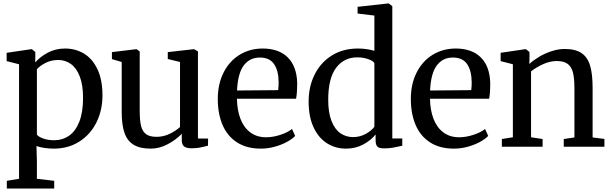

<svg xmlns="http://www.w3.org/2000/svg" viewBox="-20 -839 3494 1098"><path d="M287 11Q261 11 233 6.8Q205 2.5 188.5 -4L191 80.5V183.5L290 195V239H19V195L89 183.5V-471.5L18 -489.5V-537L157 -557.5H162.5L182 -541.5L181.5 -482Q209 -514 253.2 -537.8Q297.5 -561.5 352 -561.5Q412 -561.5 460.2 -532.5Q508.5 -503.5 537.2 -443.2Q566 -383 566 -293Q566 -208.5 531.5 -139Q497 -69.5 433.5 -29.2Q370 11 287 11ZM191 -443V-69.5Q199 -57 226.8 -47Q254.5 -37 288.5 -37Q337.5 -37 375 -63Q412.5 -89 433.8 -143.5Q455 -198 455 -279.5Q455 -353 436.2 -401.5Q417.5 -450 385.5 -473Q353.5 -496 312.5 -496Q274 -496 241.5 -479.8Q209 -463.5 191 -443Z M1019.5 -37.5V-74Q988 -40.5 940 -14.8Q892 11 842 11Q781 11 744.8 -10.8Q708.5 -32.5 692.2 -78.2Q676 -124 676 -198V-484.5L620 -501V-541L757 -557.5H761L779 -545V-204Q779 -149.5 787 -118Q795 -86.5 815.8 -71.5Q836.5 -56.5 875 -56.5Q914.5 -56.5 949.5 -73.2Q984.5 -90 1009.5 -112.5V-484.5L939.5 -501.5V-541L1086 -557.5H1090.5L1112 -545V-47L1170 -46.5L1169.5 -6Q1141.5 1.5 1121.2 5.2Q1101 9 1074.5 9Q1046.5 9 1033 -1.5Q1019.5 -12 1019.5 -37.5Z M1225.5 -273Q1225.5 -359 1258.8 -424.5Q1292 -490 1350.5 -525.8Q1409 -561.5 1482 -561.5Q1574.5 -561.5 1625.8 -510.5Q1677 -459.5 1679.5 -364.5Q1679.5 -302.5 1673 -274.5H1335Q1336 -209.5 1355 -159.8Q1374 -110 1411.2 -82Q1448.5 -54 1502 -54Q1541.5 -54 1583.8 -68Q1626 -82 1650 -101.5L1668 -61.5Q1650 -43 1618.5 -26.2Q1587 -9.5 1548.5 0.8Q1510 11 1471.5 11Q1391 11 1335.8 -24.5Q1280.5 -60 1253 -124Q1225.5 -188 1225.5 -273ZM1571 -323.5Q1573.5 -347 1573.5 -368Q1573 -435 1547.2 -472.5Q1521.5 -510 1466 -510Q1408 -510 1374 -464.8Q1340 -419.5 1335.5 -321.5Z M1745 -259Q1745 -344 1779.5 -413Q1814 -482 1877.8 -521.8Q1941.5 -561.5 2026.5 -561.5Q2075.5 -561.5 2121 -548.5V-750L2025 -761.5V-800L2197.5 -819H2203.5L2223.5 -803.5V-47H2280.5V-5.5Q2250.5 1.5 2227 5.5Q2203.5 9.5 2178.5 9.5Q2160.5 9.5 2150 6.2Q2139.5 3 2133.8 -7Q2128 -17 2128 -36V-70Q2101.5 -36.5 2057.2 -12.8Q2013 11 1959 11Q1899.5 11 1851 -19Q1802.5 -49 1773.8 -109.8Q1745 -170.5 1745 -259ZM2121 -114V-478.5Q2113 -491.5 2084.8 -501.2Q2056.5 -511 2023.5 -511Q1947 -511 1902 -451Q1857 -391 1857 -268Q1857 -195 1875.8 -147.2Q1894.5 -99.5 1926.5 -77.2Q1958.5 -55 1999 -55Q2038 -55 2071 -73Q2104 -91 2121 -114Z M2329.5 -273Q2329.5 -359 2362.8 -424.5Q2396 -490 2454.5 -525.8Q2513 -561.5 2586 -561.5Q2678.5 -561.5 2729.8 -510.5Q2781 -459.5 2783.5 -364.5Q2783.5 -302.5 2777 -274.5H2439Q2440 -209.5 2459 -159.8Q2478 -110 2515.2 -82Q2552.5 -54 2606 -54Q2645.5 -54 2687.8 -68Q2730 -82 2754 -101.5L2772 -61.5Q2754 -43 2722.5 -26.2Q2691 -9.5 2652.5 0.8Q2614 11 2575.5 11Q2495 11 2439.8 -24.5Q2384.5 -60 2357 -124Q2329.5 -188 2329.5 -273ZM2675 -323.5Q2677.5 -347 2677.5 -368Q2677 -435 2651.2 -472.5Q2625.5 -510 2570 -510Q2512 -510 2478 -464.8Q2444 -419.5 2439.5 -321.5Z M2913 -54V-471.5L2843 -489.5V-537L2981.5 -557.5H2988L3008 -541.5V-500L3007 -473Q3029.5 -494 3062.5 -513.8Q3095.5 -533.5 3134.2 -546.2Q3173 -559 3209.5 -559Q3271 -559 3305.8 -535.2Q3340.5 -511.5 3354.8 -463.2Q3369 -415 3369 -335V-53L3436.5 -44.5V0H3204V-44L3265 -53V-334Q3265 -390.5 3256.8 -423.5Q3248.5 -456.5 3226.8 -473.2Q3205 -490 3164 -490Q3126.5 -490 3087.5 -472.8Q3048.5 -455.5 3017 -431V-54L3083 -44V0H2850V-44Z"/></svg>

Font: Merriweather 12pt
Style: Regular
Weight: 400
Designer: Eben Sorkin
Foundry: Eben Sorkin
Version: Version 2.100